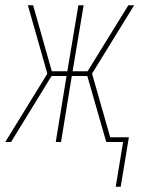

<svg xmlns="http://www.w3.org/2000/svg" viewBox="-28 -540 548 730"><path d="M412 170 440 0H376L304 -251H245L204 0H184L225 -251H168L14 0H-8L152 -260L78 -520H98L169 -269H228L270 -520H290L248 -269H305L460 -520H482L322 -260L391 -18H462L431 170Z"/></svg>

Font: Iosevka Term Curly Thin
Style: Italic
Weight: 100
Italic angle: -9°
Designer: Belleve Invis
Foundry: Belleve Invis
Version: Version 32.3.0